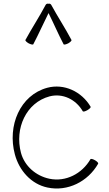

<svg xmlns="http://www.w3.org/2000/svg" viewBox="-20 -1035 609 1072"><path d="M166 -788C196 -845 222 -904 251 -962C280 -904 305 -845 335 -788C337 -784 349 -787 361 -793C373 -800 381 -808 379 -812C344 -878 302 -942 266 -1008C263 -1013 257 -1016 251 -1014C244 -1016 238 -1013 235 -1008C200 -942 158 -878 122 -812C120 -808 128 -800 140 -793C152 -787 164 -784 166 -788ZM486 -439C436 -524 338 -570 244 -545C92 -504 20 -333 63 -173C87 -83 154 -7 245 12C358 36 471 -21 528 -121C530 -125 523 -133 511 -140C499 -147 487 -150 485 -146C438 -65 347 -18 256 -37C180 -53 117 -108 97 -182C61 -318 126 -462 257 -497C330 -516 404 -480 442 -414C445 -410 456 -413 468 -420C480 -427 488 -435 486 -439Z"/></svg>

Font: Nupuram Thin
Style: Regular
Weight: 100
Designer: Santhosh Thottingal (santhosh.thottingal@gmail.com)
Foundry: SMC
Version: Version 1.000